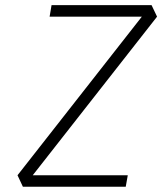

<svg xmlns="http://www.w3.org/2000/svg" viewBox="-20 -713 626 733"><path d="M67.4 0 46.9 -43.9 521.5 -649.4H169.4L176.8 -693.4H558.6L579.6 -649.4L105 -43.9H467.8L460 0Z"/></svg>

Font: CaskaydiaCove NF ExtraLight
Style: Italic
Weight: 200
Italic angle: -10°
Designer: Aaron Bell
Foundry: Saja Typeworks
Version: Version 2111.001; VTT 6.35;Nerd Fonts 3.2.1